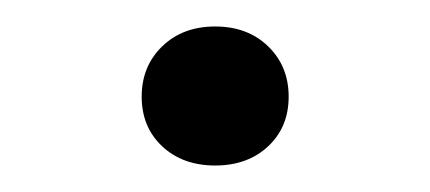

<svg xmlns="http://www.w3.org/2000/svg" viewBox="-20 -344 325 145"><path d="M102.5 -233.5Q87 -248 87 -271Q87 -294 102.5 -309Q118 -324 142.5 -324Q167 -324 182.5 -309Q198 -294 198 -271Q198 -248 182.5 -233.5Q167 -219 142.5 -219Q118 -219 102.5 -233.5Z"/></svg>

Font: Buenard
Style: Regular
Weight: 400
Designer: Gustavo Ibarra
Foundry: FontFuror
Version: Version 1.001 2011